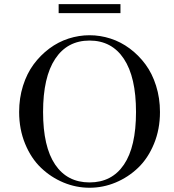

<svg xmlns="http://www.w3.org/2000/svg" viewBox="-20 -882 830 916"><path d="M259.8 -819.3V-862.3H554.7V-819.3ZM71.3 -347.7Q71.3 -414.1 89.8 -472.9Q108.4 -531.7 140.6 -575.2Q172.9 -618.7 215.3 -650.4Q257.8 -682.1 307.1 -698Q356.4 -713.9 407.2 -713.9Q458 -713.9 507.3 -698Q556.6 -682.1 599.1 -650.4Q641.6 -618.7 673.8 -575.2Q706.1 -531.7 724.6 -472.9Q743.2 -414.1 743.2 -347.7Q743.2 -265.1 714.6 -195.8Q686 -126.5 638.7 -81.3Q591.3 -36.1 531.5 -11.2Q471.7 13.7 407.2 13.7Q342.8 13.7 283 -11.2Q223.1 -36.1 175.8 -81.3Q128.4 -126.5 99.9 -195.8Q71.3 -265.1 71.3 -347.7ZM185.5 -347.7Q185.5 -181.6 243.2 -96.7Q300.8 -11.7 407.2 -11.7Q513.7 -11.7 571.3 -96.7Q628.9 -181.6 628.9 -347.7Q628.9 -514.2 571 -601.3Q513.2 -688.5 407.2 -688.5Q301.3 -688.5 243.4 -601.3Q185.5 -514.2 185.5 -347.7Z"/></svg>

Font: Theano Didot
Style: Regular
Weight: 400
Designer: Alexey Kryukov
Version: Version 2.0